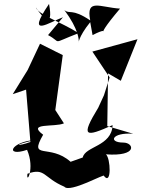

<svg xmlns="http://www.w3.org/2000/svg" viewBox="-20 -933 721 979"><path d="M340 -108C234 -203 124 -114 200 -246C115 -309 259 -283 306 -304L262 -372L300 -652L184 -710C163 -665 142 -620 121 -576L45 -453L113 -476L135 -209C70 -185 35 -192 163 -220C32 -211 3 -130 118 -169C160 -72 112 11 120 -47C211 -80 200 -27 308 19C336 53 520 -52 510 -36C550 16 544 -128 520 -146C685 -134 663 -206 609 -206C530 -206 550 -259 659 -251L527 -290L531 -559L596 -521L681 -733L451 -670L539 -538L510 -447L481 -384C389 -233 414 -232 554 -295C550 -186 414 -188 402 -130ZM225 -754C300 -715 233 -707 381 -764C289 -822 174 -859 163 -895C200 -837 254 -784 230 -913C107 -732 234 -821 301 -845ZM452 -754C578 -819 426 -693 592 -889C488 -896 418 -943 440 -829C345 -893 335 -858 308 -882C455 -685 313 -663 440 -820Z"/></svg>

Font: Asimov Silicon
Style: Regular
Weight: 400
Designer: Google
Version: Version 2.000980; 2014